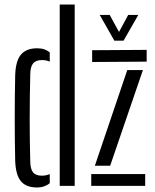

<svg xmlns="http://www.w3.org/2000/svg" viewBox="-20 -820 684 847"><path d="M243.5 0V-800H309.5V0ZM47 -112Q45 -198 45 -295.5Q45 -393 47 -488Q49 -552 72.8 -579.5Q96.5 -607 143.5 -607Q162.5 -607 175.8 -602.2Q189 -597.5 199.5 -589V-548Q184.5 -555 165 -555Q138.5 -555 126.2 -540.5Q114 -526 113.5 -492.5Q108.5 -286 113.5 -107.5Q114 -74.5 125.8 -59.8Q137.5 -45 164.5 -45Q183.5 -45 199.5 -52V-12Q189 -3 175 2Q161 7 142.5 7Q95 7 72 -20.8Q49 -48.5 47 -112ZM386.5 -546.5V-598.5L627 -600V-548ZM398.5 -89 541.5 -511H610.5L466 -89ZM382.5 0V-52H620.5V0ZM484.5 -640.5 420 -754H464L505 -679L545.5 -754H590L525 -640.5Z"/></svg>

Font: Big Shoulders Stencil Display
Style: Regular
Weight: 400
Designer: Patric King
Foundry: XO Type Co
Version: Version 1.000